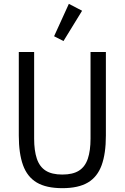

<svg xmlns="http://www.w3.org/2000/svg" viewBox="-20 -969 651 1001"><path d="M78 -698H158V-246Q158 -184 172 -142Q186 -100 218 -79.5Q250 -59 305 -59Q360 -59 392 -79.5Q424 -100 438 -142Q452 -184 452 -246V-698H532V-262Q532 -169 510 -108Q488 -47 438.5 -17.5Q389 12 305 12Q221 12 171.5 -17.5Q122 -47 100 -108Q78 -169 78 -262ZM408 -913 311 -755 262 -780 339 -949Z"/></svg>

Font: IBM Plex Sans Condensed
Style: Regular
Weight: 400
Width: 3
Designer: Mike Abbink, Paul van der Laan, Pieter van Rosmalen
Foundry: Bold Monday
Version: Version 3.201